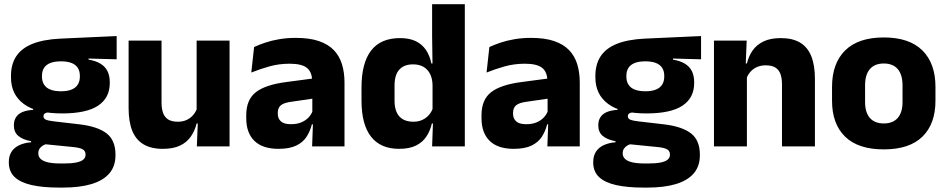

<svg xmlns="http://www.w3.org/2000/svg" viewBox="-20 -680 4399 892"><path d="M268.5 -153Q150 -153 90.5 -197Q31 -241 31 -320.5V-327Q31 -381 55.2 -418.2Q79.5 -455.5 130 -476Q180.5 -496.5 259.5 -500.5L522 -512.5V-404.5L391.5 -408V-403Q425 -397.5 446.8 -384.2Q468.5 -371 479.2 -349.8Q490 -328.5 490 -297.5V-294Q490 -225.5 435.8 -189.2Q381.5 -153 268.5 -153ZM261 79.5H276Q312 79.5 334.2 75Q356.5 70.5 367 61.5Q377.5 52.5 377.5 39V38Q377.5 20.5 362.8 13Q348 5.5 318.5 3L173.5 -11.5L207 -13.5Q192 -11 181.2 -5Q170.5 1 164.2 10Q158 19 158 32V33Q158 48 169 58.5Q180 69 202.8 74.2Q225.5 79.5 261 79.5ZM253.5 191.5Q179.5 191.5 127.2 179.8Q75 168 48 142.5Q21 117 21 75V73Q21 44.5 33.5 25Q46 5.5 69.5 -5.5Q93 -16.5 124.5 -19V-24Q86 -31 65.2 -48.5Q44.5 -66 44.5 -97.5V-98Q44.5 -120.5 54.8 -136Q65 -151.5 85 -159.8Q105 -168 134 -169.5V-186L247 -157.5L214 -158Q196.5 -158 189.2 -153.5Q182 -149 182 -140V-139.5Q182 -128.5 193.8 -123.8Q205.5 -119 232 -116L348.5 -102.5Q433.5 -92.5 475 -60.5Q516.5 -28.5 516.5 38.5V41.5Q516.5 92.5 487.8 125.8Q459 159 404.8 175.2Q350.5 191.5 272.5 191.5ZM263.5 -256Q293 -256 312.2 -263.8Q331.5 -271.5 341.2 -286.8Q351 -302 351 -323.5V-328Q351 -349.5 341.5 -364.5Q332 -379.5 312.8 -387.2Q293.5 -395 263.5 -395H263Q232.5 -395 213 -387Q193.5 -379 184.2 -364Q175 -349 175 -327.5V-323.5Q175 -302 184.8 -286.8Q194.5 -271.5 214 -263.8Q233.5 -256 263.5 -256Z M730.5 -491.5V-202.5Q730.5 -175.5 737.5 -155.8Q744.5 -136 761 -125.2Q777.5 -114.5 806 -114.5Q830 -114.5 847.8 -123Q865.5 -131.5 877.8 -146Q890 -160.5 896 -178L919.5 -106.5H893.5Q885.5 -73.5 867.2 -46.5Q849 -19.5 817.2 -4Q785.5 11.5 736 11.5Q681.5 11.5 646.2 -9.8Q611 -31 594.2 -73Q577.5 -115 577.5 -178V-491.5ZM1046.5 -491.5V0H894.5L899.5 -123L893.5 -137V-491.5Z M1430 0 1434.5 -123 1431 -130.5V-284L1430 -304Q1430 -345 1406 -364.5Q1382 -384 1325.5 -384Q1276 -384 1231.5 -371.5Q1187 -359 1147.5 -343L1160.5 -461.5Q1184 -472.5 1213.2 -482.2Q1242.5 -492 1278 -498Q1313.5 -504 1354 -504Q1418.5 -504 1462 -489Q1505.5 -474 1531.5 -446.5Q1557.5 -419 1569 -380.8Q1580.5 -342.5 1580.5 -296.5V0ZM1273.5 11.5Q1200 11.5 1162 -25.5Q1124 -62.5 1124 -131V-144.5Q1124 -217 1168.8 -251.8Q1213.5 -286.5 1311 -299L1443 -316.5L1452 -224.5L1335 -207.5Q1299.5 -203 1285 -191Q1270.5 -179 1270.5 -155.5V-152Q1270.5 -129.5 1285 -116.2Q1299.5 -103 1331.5 -103Q1359.5 -103 1379.8 -111.5Q1400 -120 1413 -133.8Q1426 -147.5 1432.5 -164.5L1454 -102.5H1429Q1421 -70.5 1404.2 -44.5Q1387.5 -18.5 1356 -3.5Q1324.5 11.5 1273.5 11.5Z M1834 11.5Q1748 11.5 1703.8 -45Q1659.5 -101.5 1659.5 -213V-273.5Q1659.5 -387 1704 -445Q1748.5 -503 1838.5 -503Q1882.5 -503 1912 -488.5Q1941.5 -474 1959.2 -447.5Q1977 -421 1984 -385H2025.5L1989.5 -286Q1988.5 -316.5 1977.5 -337.5Q1966.5 -358.5 1946.8 -369.8Q1927 -381 1899 -381Q1857 -381 1835 -356.5Q1813 -332 1813 -283V-212.5Q1813 -164 1835.2 -139.2Q1857.5 -114.5 1901 -114.5Q1924 -114.5 1942.2 -123Q1960.5 -131.5 1973.2 -146.5Q1986 -161.5 1992 -180.5L2029.5 -106.5H1986.5Q1979 -73.5 1961.5 -46.5Q1944 -19.5 1913 -4Q1882 11.5 1834 11.5ZM1987.5 0 1992 -124.5 1989.5 -150.5V-349.5V-371L1987.5 -513.5V-660.5H2139.5V0Z M2523 0 2527.5 -123 2524 -130.5V-284L2523 -304Q2523 -345 2499 -364.5Q2475 -384 2418.5 -384Q2369 -384 2324.5 -371.5Q2280 -359 2240.5 -343L2253.5 -461.5Q2277 -472.5 2306.2 -482.2Q2335.5 -492 2371 -498Q2406.5 -504 2447 -504Q2511.5 -504 2555 -489Q2598.5 -474 2624.5 -446.5Q2650.5 -419 2662 -380.8Q2673.5 -342.5 2673.5 -296.5V0ZM2366.5 11.5Q2293 11.5 2255 -25.5Q2217 -62.5 2217 -131V-144.5Q2217 -217 2261.8 -251.8Q2306.5 -286.5 2404 -299L2536 -316.5L2545 -224.5L2428 -207.5Q2392.5 -203 2378 -191Q2363.5 -179 2363.5 -155.5V-152Q2363.5 -129.5 2378 -116.2Q2392.5 -103 2424.5 -103Q2452.5 -103 2472.8 -111.5Q2493 -120 2506 -133.8Q2519 -147.5 2525.5 -164.5L2547 -102.5H2522Q2514 -70.5 2497.2 -44.5Q2480.5 -18.5 2449 -3.5Q2417.5 11.5 2366.5 11.5Z M2983.5 -153Q2865 -153 2805.5 -197Q2746 -241 2746 -320.5V-327Q2746 -381 2770.2 -418.2Q2794.5 -455.5 2845 -476Q2895.5 -496.5 2974.5 -500.5L3237 -512.5V-404.5L3106.5 -408V-403Q3140 -397.5 3161.8 -384.2Q3183.5 -371 3194.2 -349.8Q3205 -328.5 3205 -297.5V-294Q3205 -225.5 3150.8 -189.2Q3096.5 -153 2983.5 -153ZM2976 79.5H2991Q3027 79.5 3049.2 75Q3071.5 70.5 3082 61.5Q3092.5 52.5 3092.5 39V38Q3092.5 20.5 3077.8 13Q3063 5.5 3033.5 3L2888.5 -11.5L2922 -13.5Q2907 -11 2896.2 -5Q2885.5 1 2879.2 10Q2873 19 2873 32V33Q2873 48 2884 58.5Q2895 69 2917.8 74.2Q2940.5 79.5 2976 79.5ZM2968.5 191.5Q2894.5 191.5 2842.2 179.8Q2790 168 2763 142.5Q2736 117 2736 75V73Q2736 44.5 2748.5 25Q2761 5.5 2784.5 -5.5Q2808 -16.5 2839.5 -19V-24Q2801 -31 2780.2 -48.5Q2759.5 -66 2759.5 -97.5V-98Q2759.5 -120.5 2769.8 -136Q2780 -151.5 2800 -159.8Q2820 -168 2849 -169.5V-186L2962 -157.5L2929 -158Q2911.5 -158 2904.2 -153.5Q2897 -149 2897 -140V-139.5Q2897 -128.5 2908.8 -123.8Q2920.5 -119 2947 -116L3063.5 -102.5Q3148.5 -92.5 3190 -60.5Q3231.5 -28.5 3231.5 38.5V41.5Q3231.5 92.5 3202.8 125.8Q3174 159 3119.8 175.2Q3065.5 191.5 2987.5 191.5ZM2978.5 -256Q3008 -256 3027.2 -263.8Q3046.5 -271.5 3056.2 -286.8Q3066 -302 3066 -323.5V-328Q3066 -349.5 3056.5 -364.5Q3047 -379.5 3027.8 -387.2Q3008.5 -395 2978.5 -395H2978Q2947.5 -395 2928 -387Q2908.5 -379 2899.2 -364Q2890 -349 2890 -327.5V-323.5Q2890 -302 2899.8 -286.8Q2909.5 -271.5 2929 -263.8Q2948.5 -256 2978.5 -256Z M3613 0V-289Q3613 -316 3606 -335.8Q3599 -355.5 3582.5 -366Q3566 -376.5 3537.5 -376.5Q3514 -376.5 3496 -368.2Q3478 -360 3465.8 -345.8Q3453.5 -331.5 3447.5 -313.5L3424 -385H3450Q3458 -418.5 3476.2 -445Q3494.5 -471.5 3526.5 -487.2Q3558.5 -503 3607.5 -503Q3662.5 -503 3697.5 -481.8Q3732.5 -460.5 3749.2 -418.5Q3766 -376.5 3766 -313.5V0ZM3297 0V-491.5H3449L3444 -368.5L3450 -354V0Z M4086 14Q3967 14 3906.2 -45.2Q3845.5 -104.5 3845.5 -212V-276.5Q3845.5 -385.5 3906.5 -445.8Q3967.5 -506 4086 -506Q4204.5 -506 4265.2 -445.8Q4326 -385.5 4326 -276.5V-212Q4326 -104.5 4265.5 -45.2Q4205 14 4086 14ZM4086 -106.5Q4128.5 -106.5 4150.8 -132.2Q4173 -158 4173 -205.5V-283Q4173 -333 4150.8 -359Q4128.5 -385 4086 -385Q4043.5 -385 4021.2 -359Q3999 -333 3999 -283V-205.5Q3999 -158 4021.2 -132.2Q4043.5 -106.5 4086 -106.5Z"/></svg>

Font: Anek Gurmukhi
Style: Bold
Weight: 700
Designer: Sarang Kulkarni (Gurmukhi), Yesha Goshar (Latin)
Foundry: Ek Type
Version: Version 1.003